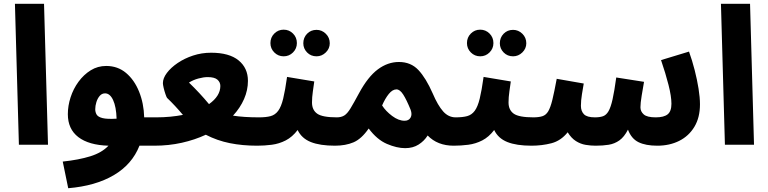

<svg xmlns="http://www.w3.org/2000/svg" viewBox="-20 -766 4066 1016"><path d="M80 0 59 -746H213L234 0Z M341 230 312 89Q397 80 458 61Q519 42 554 5Q450 2 394.5 -40.5Q339 -83 339 -162Q339 -206 353.5 -251Q368 -296 395.5 -333.5Q423 -371 460 -394Q497 -417 542 -417Q603 -417 647 -380Q691 -343 716 -281Q741 -219 743 -145H807Q846 -145 864 -123.5Q882 -102 882 -72Q882 -37 861 -16Q840 5 797 5H718Q679 104 582 161Q485 218 341 230ZM484 -188Q484 -172 491.5 -159.5Q499 -147 523 -141Q547 -135 597 -138Q595 -201 578.5 -236.5Q562 -272 536 -272Q519 -272 507.5 -258.5Q496 -245 490 -225.5Q484 -206 484 -188Z M796 5 806 -145Q846 -145 881.5 -148.5Q917 -152 948 -158Q927 -183 906 -205.5Q885 -228 864 -248Q861 -252 855.5 -268Q850 -284 846 -301Q842 -318 842 -326Q842 -352 863 -380Q884 -408 920 -432.5Q956 -457 1001.5 -472Q1047 -487 1097 -487Q1193 -487 1242.5 -446.5Q1292 -406 1292 -338Q1292 -289 1271.5 -242Q1251 -195 1213 -154Q1270 -145 1351 -145Q1390 -145 1408 -123.5Q1426 -102 1426 -71Q1426 -37 1404 -16Q1382 5 1341 5Q1263 5 1196 -8.5Q1129 -22 1069 -53Q1011 -26 942 -10.5Q873 5 796 5ZM980 -329Q1008 -302 1035 -273Q1062 -244 1086 -215Q1146 -258 1146 -311Q1146 -331 1130.5 -344.5Q1115 -358 1079 -358Q1057 -358 1029.5 -350.5Q1002 -343 980 -329Z M1481 -468Q1452 -468 1431.5 -488.5Q1411 -509 1411 -538Q1411 -568 1431.5 -588.5Q1452 -609 1481 -609Q1510 -609 1530.5 -588.5Q1551 -568 1551 -538Q1551 -509 1530.5 -488.5Q1510 -468 1481 -468ZM1655 -468Q1625 -468 1605 -488.5Q1585 -509 1585 -537Q1585 -567 1605 -587.5Q1625 -608 1655 -608Q1683 -608 1704 -587.5Q1725 -567 1725 -537Q1725 -509 1704 -488.5Q1683 -468 1655 -468Z M1341 5 1351 -145Q1388 -145 1412 -151.5Q1436 -158 1452 -179.5Q1468 -201 1478.5 -244Q1489 -287 1499 -359L1643 -335Q1640 -313 1635.5 -282Q1631 -251 1631 -224Q1631 -184 1658.5 -164.5Q1686 -145 1763 -145Q1802 -145 1819.5 -123.5Q1837 -102 1837 -72Q1837 -37 1815.5 -16Q1794 5 1753 5Q1673 5 1624.5 -14.5Q1576 -34 1555 -78Q1527 -41 1492 -23Q1457 -5 1418 0Q1379 5 1341 5Z M1752 5 1762 -145Q1786 -145 1802 -155Q1818 -165 1835 -193Q1852 -221 1880 -273Q1927 -360 1979.5 -399Q2032 -438 2091 -438Q2154 -438 2194 -395.5Q2234 -353 2270 -271Q2297 -208 2325 -176.5Q2353 -145 2391 -145Q2430 -145 2448 -123.5Q2466 -102 2466 -72Q2466 -38 2444 -16.5Q2422 5 2381 5Q2295 5 2243 -49Q2225 -20 2195 -1Q2165 18 2124 18Q2080 18 2027.5 -4.5Q1975 -27 1931 -86Q1893 -31 1851 -13Q1809 5 1752 5ZM2002 -208Q2021 -178 2055 -152.5Q2089 -127 2121 -127Q2143 -127 2152.5 -143.5Q2162 -160 2153 -185Q2131 -239 2113.5 -266Q2096 -293 2078 -293Q2057 -293 2037.5 -269Q2018 -245 2002 -208Z M2521 -468Q2492 -468 2471.5 -488.5Q2451 -509 2451 -538Q2451 -568 2471.5 -588.5Q2492 -609 2521 -609Q2550 -609 2570.5 -588.5Q2591 -568 2591 -538Q2591 -509 2570.5 -488.5Q2550 -468 2521 -468ZM2695 -468Q2665 -468 2645 -488.5Q2625 -509 2625 -537Q2625 -567 2645 -587.5Q2665 -608 2695 -608Q2723 -608 2744 -587.5Q2765 -567 2765 -537Q2765 -509 2744 -488.5Q2723 -468 2695 -468Z M2381 5 2391 -145Q2428 -145 2452 -151.5Q2476 -158 2492 -179.5Q2508 -201 2518.5 -244Q2529 -287 2539 -359L2683 -335Q2680 -313 2675.5 -282Q2671 -251 2671 -224Q2671 -184 2698.5 -164.5Q2726 -145 2803 -145Q2842 -145 2859.5 -123.5Q2877 -102 2877 -72Q2877 -37 2855.5 -16Q2834 5 2793 5Q2713 5 2664.5 -14.5Q2616 -34 2595 -78Q2567 -41 2532 -23Q2497 -5 2458 0Q2419 5 2381 5Z M2792 5 2802 -145Q2831 -145 2850 -151Q2869 -157 2881 -177Q2893 -197 2903 -238Q2913 -279 2926 -349L3069 -324Q3065 -301 3059.5 -267.5Q3054 -234 3054 -206Q3054 -178 3070 -161.5Q3086 -145 3128 -145Q3154 -145 3171 -151Q3188 -157 3200 -177.5Q3212 -198 3221.5 -240.5Q3231 -283 3241 -356L3388 -333Q3382 -299 3375.5 -259.5Q3369 -220 3369 -198Q3369 -176 3386.5 -160.5Q3404 -145 3450 -145Q3493 -145 3513 -161Q3533 -177 3533 -217Q3533 -256 3517.5 -317Q3502 -378 3478 -448L3626 -493Q3643 -446 3656 -395Q3669 -344 3676.5 -297Q3684 -250 3684 -214Q3684 -144 3654.5 -95Q3625 -46 3574 -20.5Q3523 5 3458 5Q3397 5 3359 -13.5Q3321 -32 3303 -80Q3283 -41 3257.5 -23Q3232 -5 3201 0Q3170 5 3132 5Q3106 5 3079 0.5Q3052 -4 3027.5 -19.5Q3003 -35 2984 -66Q2948 -21 2898 -8Q2848 5 2792 5Z M3816 0 3795 -746H3949L3970 0Z"/></svg>

Font: Noto Sans Arabic SemCond ExtBd
Style: Regular
Weight: 800
Width: 4
Designer: Monotype Design Team, Nadine Chahine, Nizar Qandah and Khaled Hosny
Foundry: Monotype Imaging Inc.
Version: Version 2.012; ttfautohint (v1.8.4.7-5d5b)